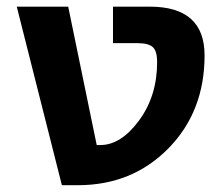

<svg xmlns="http://www.w3.org/2000/svg" viewBox="-20 -543 655 565"><path d="M442.4 -360.4Q442.4 -392.6 429.7 -404.3Q417 -416 384.8 -416H312.5V-523.4H420.9Q582 -523.4 582 -379.9Q582 -214.8 475.6 -106.4Q369.1 2 209 2H162.1L29.3 -523.4H180.7L264.6 -116.2H275.4Q335.9 -116.2 389.2 -188.5Q442.4 -260.7 442.4 -360.4Z"/></svg>

Font: Gen Shin Gothic Bold
Style: Bold
Weight: 700
Designer: [Source Han Sans]
Ryoko NISHIZUKA  (kana & ideographs); Paul D. Hunt (Latin, Greek & Cyrillic); Wenlong ZHANG  (bopomofo
Version: Version 1.002.20150607